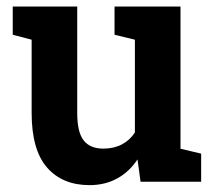

<svg xmlns="http://www.w3.org/2000/svg" viewBox="-20 -548 648 579"><path d="M249.8 10.3Q168.3 10.3 121.8 -42.9Q75.4 -96 75.4 -207.7V-428.3L18.4 -443.2V-528.3H75.4H212.9V-206.7Q212.9 -149.5 232.2 -124.7Q251.6 -99.8 291.7 -99.8Q323 -99.8 347.3 -112.4Q371.5 -124.9 386.8 -148.6V-428.3L325.4 -443.2V-528.3H386.8H524.3V-99.5L586.6 -84.7V0H403.9L394.6 -67.3Q370 -29.8 333.3 -9.8Q296.7 10.3 249.8 10.3Z"/></svg>

Font: Hanuman
Style: Regular
Weight: 400
Designer: Danh Hong
Foundry: Danh Hong
Version: Version 9.000